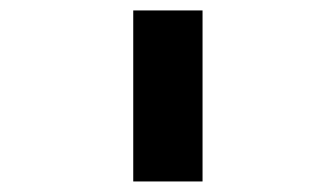

<svg xmlns="http://www.w3.org/2000/svg" viewBox="-20 -760 640 366"><path d="M366.1 -414.1V-740.1H234V-414.1Z"/></svg>

Font: Margiela Mono Bold
Style: Regular
Weight: 700
Designer: Mike Abbink, Paul van der Laan, Pieter van Rosmalen
Foundry: Bold Monday
Version: Version 2.003 2021